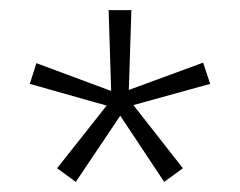

<svg xmlns="http://www.w3.org/2000/svg" viewBox="-20 -755 475 380"><path d="M396 -589 382 -631 235 -577 240 -735H195L200 -575L52 -630L39 -589L191 -546L93 -422L130 -395L218 -526L305 -395L342 -422L244 -547Z"/></svg>

Font: Fira Sans ExtraLight
Style: Regular
Weight: 200
Designer: bBox Type GmbH & Carrois Corporate GbR & Edenspiekermann AG
Foundry: bBox Type GmbH & Carrois Corporate GbR & Edenspiekermann AG
Version: Version 4.300;PS 004.300;hotconv 1.0.88;makeotf.lib2.5.64775